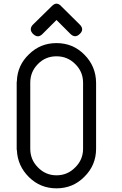

<svg xmlns="http://www.w3.org/2000/svg" viewBox="-20 -1027 665 1047"><path d="M288 0C348 0 398.7 -21 440 -63C482.7 -105 504 -156 504 -216V-252V-540V-576C503.3 -636 482 -687 440 -729C398.7 -771 348 -792 288 -792C229.3 -792 179.3 -771.7 138 -731C96 -691 74 -642.3 72 -585V-582C71.3 -582 71 -581.7 71 -581V-576V-351V-267V-216V-211C71 -210.3 71.3 -209.7 72 -209V-208C74.7 -150.7 96.7 -101.7 138 -61C179.3 -20.3 229.3 0 288 0ZM433 -252V-216C433 -176 418.7 -142 390 -114C362 -85.3 328 -71 288 -71C248.7 -71 215 -85.3 187 -114C159 -142 145 -176 145 -216V-576C145 -616 159 -650 187 -678C214.3 -706 248 -720 288 -720C328 -720 362 -706 390 -678C418.7 -650 433 -616 433 -576V-540ZM288 -918 364 -842C381.3 -825.3 398.3 -825.3 415 -842C423.7 -850 428 -858.3 428 -867C428 -875.7 423.7 -884.3 415 -893C369.7 -937.7 335.7 -971.3 313 -994C305 -1002.7 296.7 -1007 288 -1007C280 -1007 271.7 -1002.7 263 -994C217 -949.3 182.7 -915.7 160 -893C152 -885 148 -876.7 148 -868V-866C148 -858.7 152 -850.7 160 -842C169.3 -833.3 178.3 -829 187 -829C195 -829 203.3 -833.3 212 -842Z"/></svg>

Font: Semi-Coder
Style: Regular
Weight: 400
Version: 0.1000